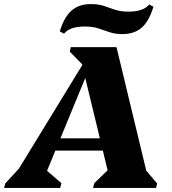

<svg xmlns="http://www.w3.org/2000/svg" viewBox="-76 -921 845 941"><path d="M-56 0 -50 -22 60 -142 -24 -28 381 -690H495L653 -34L603 -129L694 -22L689 0H380L386 -23L495 -129L466 -26L336 -563H352L136 -39L121 -113L225 -23L219 0ZM137 -183 148 -243H485L474 -183ZM346 -586 266 -668 271 -690H431V-586ZM524 -754Q488 -754 460.5 -763.5Q433 -773 405.5 -782Q378 -791 340 -791Q302 -791 276.5 -782Q251 -773 238 -756L217 -767Q238 -837 274.5 -869Q311 -901 369 -901Q406 -901 433 -892Q460 -883 487.5 -873.5Q515 -864 553 -864Q591 -864 616.5 -873Q642 -882 655 -899L676 -888Q655 -818 619 -786Q583 -754 524 -754Z"/></svg>

Font: Platypi Light ExtraBold
Style: Italic
Weight: 800
Italic angle: -13°
Version: Version 1.200